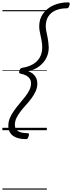

<svg xmlns="http://www.w3.org/2000/svg" viewBox="-20 -1095 606 1615"><path d="M553 -1075Q565 -1075 566 -1067Q567 -1059 564 -1050Q560 -1036 555 -1030.5Q550 -1025 540 -1025Q488 -1025 448.5 -1008Q409 -991 387 -957.5Q365 -924 365 -875Q365 -859 367.5 -843.5Q370 -828 373.5 -812Q377 -796 380.5 -778.5Q384 -761 386.5 -740.5Q389 -720 390 -696Q390 -649 370 -608.5Q350 -568 311.5 -538.5Q273 -509 218 -495Q243 -487 260 -471.5Q277 -456 285.5 -436Q294 -416 294 -393Q294 -359 280.5 -328.5Q267 -298 245.5 -269Q224 -240 199.5 -213Q175 -186 153.5 -158.5Q132 -131 118.5 -103Q105 -75 105 -44Q105 -8 132.5 8.5Q160 25 210 25Q222 25 223.5 32.5Q225 40 221 50Q217 64 212.5 69.5Q208 75 197 75Q152 75 118.5 62.5Q85 50 67.5 25Q50 0 50 -37Q50 -72 63.5 -103.5Q77 -135 99 -165.5Q121 -196 145.5 -225Q170 -254 192 -282Q214 -310 227.5 -338Q241 -366 241 -394Q241 -415 231 -431.5Q221 -448 201.5 -459Q182 -470 154 -475Q145 -477 142 -482Q139 -487 143 -500Q148 -514 153 -518.5Q158 -523 168 -525Q221 -533 258.5 -555.5Q296 -578 315.5 -613.5Q335 -649 335 -695Q335 -718 332.5 -736.5Q330 -755 326.5 -771.5Q323 -788 319.5 -804Q316 -820 313 -837Q310 -854 310 -875Q310 -935 342 -980Q374 -1025 429 -1050Q484 -1075 553 -1075ZM0 490H374V500H0ZM0 -20H374V0H0ZM0 -505H374V-500H0ZM0 -1010H374V-1000H0Z"/></svg>

Font: Playwrite US Trad Guides
Style: Regular
Weight: 400
Designer: Veronika Burian, José Scaglione
Foundry: TypeTogether
Version: Version 1.003